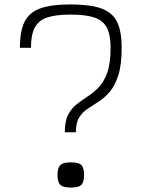

<svg xmlns="http://www.w3.org/2000/svg" viewBox="-20 -834 640 868"><path d="M273 -236Q273 -286 288 -315Q303 -344 326.5 -362.5Q350 -381 376.5 -398Q403 -415 426.5 -439.5Q450 -464 465 -506Q480 -548 480 -618Q480 -675 463.5 -708Q447 -741 407.5 -754.5Q368 -768 299 -768Q231 -768 192 -754.5Q153 -741 136.5 -708Q120 -675 120 -618H70Q70 -693 91 -735.5Q112 -778 162 -796Q212 -814 299 -814Q387 -814 437.5 -796Q488 -778 509 -735.5Q530 -693 530 -618Q530 -541 515 -494Q500 -447 476.5 -419.5Q453 -392 426.5 -375Q400 -358 376.5 -342.5Q353 -327 338 -303Q323 -279 323 -236ZM300 14Q266 14 253 2Q240 -10 240 -43Q240 -76 253 -88Q266 -100 300 -100Q335 -100 347.5 -88Q360 -76 360 -43Q360 -10 347.5 2Q335 14 300 14Z"/></svg>

Font: Victor Mono Thin
Style: Regular
Weight: 100
Monospace: yes
Designer: Rune Bjørnerås
Version: Version 1.561;gftools[0.9.30]